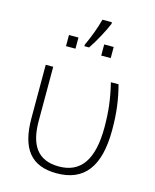

<svg xmlns="http://www.w3.org/2000/svg" viewBox="-124 -922 822 1016"><g transform="rotate(15 286.5 -414.0)"><path d="M253 -678H279C310 -723 348 -796 361 -829V-838H309C297 -791 277 -738 253 -686ZM159 -653H211V-714H159ZM352 -653H404V-714H352ZM284 10C433 10 510 -83 510 -287C510 -384 500 -452 480 -530H438C459 -443 467 -376 467 -290C467 -114 407 -28 287 -28C170 -28 122 -102 122 -233V-530H81V-237C81 -71 145 10 284 10Z"/></g></svg>

Font: Kathrein 35 Thin
Style: Regular
Weight: 250
Designer: Lazydogs Typefoundry, based on Open Sans by Ascender Corporation
Foundry: Lazydogs Typefoundry
Version: Version 1.003;PS 001.003;hotconv 1.0.88;makeotf.lib2.5.64775